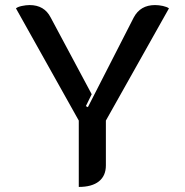

<svg xmlns="http://www.w3.org/2000/svg" viewBox="-20 -729 729 758"><path d="M291 -253 43 -696Q50 -702 66.5 -705.5Q83 -709 97 -709Q155 -709 180 -660L342 -357L319 -310L327 -306L508 -660Q534 -709 592 -709Q607 -709 623 -705.5Q639 -702 647 -696L398 -253V-76Q398 -35 370.5 -13Q343 9 291 9Z"/></svg>

Font: K2D Medium
Style: Regular
Weight: 500
Designer: Katatrad Aksorn Co.,Ltd.
Foundry: Cadson Demak Co.,Ltd.
Version: Version 1.000; ttfautohint (v1.6)